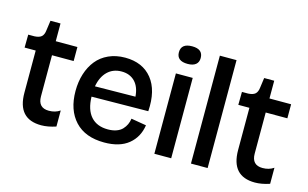

<svg xmlns="http://www.w3.org/2000/svg" viewBox="-88 -948 1925 1200"><g transform="rotate(15 874.0 -348.5)"><path d="M240.2 11.2Q86.9 11.2 86.9 -158.2V-431.2H15.1L16.1 -515.1H56.2Q87.4 -516.6 101.8 -529.5Q116.2 -542.5 119.1 -571.8L127.9 -634.8H192.9V-520H333V-429.2H192.9V-163.1Q192.9 -88.9 263.2 -88.9Q304.7 -88.9 335 -109.9V-5.9Q283.2 11.2 240.2 11.2Z M648.4 13.2Q524.9 13.2 458.7 -58.1Q392.6 -129.4 392.6 -252Q392.6 -312 408.7 -363Q424.8 -414.1 455.3 -452.1Q485.8 -490.2 533.2 -511.7Q580.6 -533.2 639.6 -533.2Q752.9 -533.2 813.5 -458Q874 -382.8 864.7 -247.1L498.5 -243.2Q500.5 -159.2 539.3 -115.5Q578.1 -71.8 649.4 -71.8Q680.7 -71.8 704.3 -80.3Q728 -88.9 742.2 -104Q756.3 -119.1 764.4 -136.5Q772.5 -153.8 775.4 -174.8L873.5 -158.2Q861.8 -79.6 804.9 -33.2Q748 13.2 648.4 13.2ZM640.6 -443.8Q585.4 -443.8 549.6 -408.9Q513.7 -374 502.4 -311L763.7 -314Q759.3 -376.5 726.6 -410.2Q693.8 -443.8 640.6 -443.8Z M1025.4 -596.2Q954.1 -596.2 954.1 -652.8Q954.1 -710 1025.4 -710Q1095.2 -710 1095.2 -652.8Q1095.2 -625 1077.1 -610.6Q1059.1 -596.2 1025.4 -596.2ZM970.2 0V-520H1079.1V0Z M1207 0V-698.2H1314.9V0Z M1623 11.2Q1469.7 11.2 1469.7 -158.2V-431.2H1397.9L1398.9 -515.1H1439Q1470.2 -516.6 1484.6 -529.5Q1499 -542.5 1502 -571.8L1510.7 -634.8H1575.7V-520H1715.8V-429.2H1575.7V-163.1Q1575.7 -88.9 1646 -88.9Q1687.5 -88.9 1717.8 -109.9V-5.9Q1666 11.2 1623 11.2Z"/></g></svg>

Font: Bricolage Grotesque Medium
Style: Regular
Weight: 500
Designer: Mathieu Triay
Foundry: Atelier Triay
Version: Version 1.000;gftools[0.9.30]